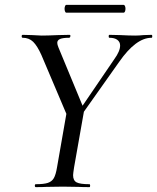

<svg xmlns="http://www.w3.org/2000/svg" viewBox="-20 -768 645 788"><path d="M282 -280 449 -525Q473 -558 473 -581Q473 -596 461.5 -604.5Q450 -613 429 -613Q426 -613 426 -619Q426 -625 429 -625L473 -624Q511 -622 535 -622Q550 -622 570 -624L602 -625Q605 -625 605 -619Q605 -613 602 -613Q538 -613 469 -514L295 -268ZM127 -12Q160 -12 176.5 -17.5Q193 -23 201 -37Q209 -51 214 -81L254 -310L326 -319L284 -81Q280 -55 280 -49Q280 -27 294.5 -19.5Q309 -12 347 -12Q350 -12 350 -6Q350 0 347 0Q318 0 302 -1L238 -2L171 -1Q155 0 127 0Q123 0 123 -6Q123 -12 127 -12ZM73 -613Q69 -613 69 -619Q69 -625 73 -625L111 -624Q139 -622 151 -622Q175 -622 219 -624L266 -625Q269 -625 269 -621Q269 -618 267.5 -615.5Q266 -613 264 -613Q238 -613 226.5 -608Q215 -603 215 -592Q215 -585 220 -573L326 -317L265 -271L150 -542Q133 -580 116 -596.5Q99 -613 73 -613ZM245 -732Q245 -738 247 -743Q249 -748 252 -748H487Q491 -748 493 -743Q495 -738 495 -732Q495 -726 493 -721Q491 -716 487 -716H252Q249 -716 247 -721Q245 -726 245 -732Z"/></svg>

Font: Cormorant Garamond Medium
Style: Italic
Weight: 500
Italic angle: -10°
Designer: Christian Thalmann (Catharsis Fonts)
Foundry: Catharsis Fonts
Version: Version 4.000